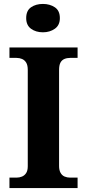

<svg xmlns="http://www.w3.org/2000/svg" viewBox="-20 -955 441 975"><path d="M28 0V-53H64Q79 -53 92 -58.5Q105 -64 113 -76.5Q121 -89 121 -111V-600Q121 -624 113 -637Q105 -650 92 -655.5Q79 -661 64 -661H28V-714H374V-661H336Q320 -661 307 -655.5Q294 -650 287 -637Q280 -624 280 -599V-112Q280 -91 287.5 -77.5Q295 -64 308 -58.5Q321 -53 336 -53H374V0ZM198 -791Q162 -791 137.5 -809Q113 -827 113 -863Q113 -901 137.5 -918Q162 -935 198 -935Q233 -935 258.5 -918Q284 -901 284 -863Q284 -827 258.5 -809Q233 -791 198 -791Z"/></svg>

Font: Noto Serif Myanmar
Style: Regular
Weight: 400
Designer: Ben Mitchell and the Monotype Design Team
Foundry: Monotype Imaging Inc.
Version: Version 2.106